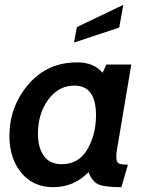

<svg xmlns="http://www.w3.org/2000/svg" viewBox="-20 -764 611 794"><path d="M523 -497 465 -153Q461 -132 461 -115Q461 -94 470.5 -88.5Q480 -83 509 -83L482 10Q414 10 388 -1Q362 -12 346 -52Q286 10 200 10Q117 10 68 -49.5Q19 -109 19 -202Q19 -323 97 -414.5Q175 -506 299 -506Q369 -506 404 -463L420 -497ZM288 -410Q222 -410 179.5 -352Q137 -294 137 -211Q137 -153 161.5 -119Q186 -85 236 -85Q305 -85 341 -146Q377 -207 377 -287Q377 -410 288 -410ZM473 -650 286 -588 298 -652 490 -744Z"/></svg>

Font: Cabin
Style: SemiBold Italic
Weight: 600
Designer: Pablo Impallari
Foundry: Pablo Impallari. www.impallari.com Igino Marini. www.ikern.com
Version: Version 1.005